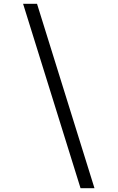

<svg xmlns="http://www.w3.org/2000/svg" viewBox="-20 -843 616 1006"><path d="M402 143H475L174 -823H101Z"/></svg>

Font: Iosevka Sparkle Light
Style: Italic
Weight: 300
Italic angle: -9°
Designer: Belleve Invis
Foundry: Belleve Invis
Version: Version 4.5.0; ttfautohint (v1.8.3)